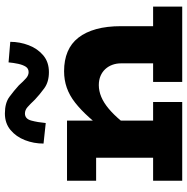

<svg xmlns="http://www.w3.org/2000/svg" viewBox="-10 -755 765 785"><g transform="rotate(-90 372.5 -362.5)"><path d="M506 0V-250Q506 -269 500 -285.5Q494 -302 482.5 -314.5Q471 -327 454.5 -334Q438 -341 417 -341Q393 -341 369 -331Q345 -321 320.5 -300.5Q296 -280 271 -250Q246 -220 219 -180V-299Q254 -346 285 -380.5Q316 -415 345.5 -438Q375 -461 406.5 -472Q438 -483 474 -483Q519 -483 553.5 -468.5Q588 -454 611 -424.5Q634 -395 646 -351.5Q658 -308 658 -250V0ZM26 0V-119H348V0ZM120 0V-471H272V0ZM26 -352V-471H235V-352ZM430 0V-119H738V0ZM470 -545Q430 -545 404 -564Q378 -583 358 -602Q339 -622 327 -632.5Q315 -643 301 -643Q279 -643 272 -617Q265 -591 262 -558L178 -567Q178 -607 192 -643Q206 -679 233.5 -702Q261 -725 301 -725Q344 -725 369 -706.5Q394 -688 416 -668Q433 -649 445 -638.5Q457 -628 470 -628Q485 -628 492.5 -640Q500 -652 504 -670.5Q508 -689 510 -710L594 -703Q594 -664 580 -627.5Q566 -591 538.5 -568Q511 -545 470 -545Z"/></g></svg>

Font: BioRhyme ExtraBold ExtraBold
Style: Regular
Weight: 800
Version: Version 1.600;gftools[0.9.33]